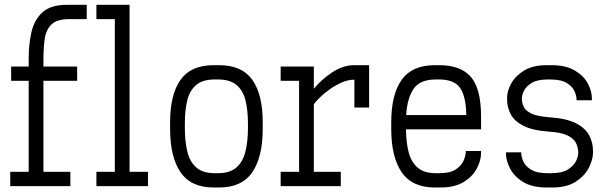

<svg xmlns="http://www.w3.org/2000/svg" viewBox="-20 -789 2587 814"><path d="M23.4 0V-60.5H101.6V-446.3H27.3V-506.8H101.6V-539.6Q101.6 -601.6 113.5 -653.6Q125.5 -705.6 160.4 -737.1Q195.3 -768.6 264.2 -768.6H347.7V-708H274.4Q220.7 -708 197.5 -684.6Q174.3 -661.1 169.2 -621.8Q164.1 -582.5 164.1 -534.7V-506.8H307.1V-446.3H164.1V-60.5H278.3V0Z M388.7 0V-60.5H466.8V-708H388.7V-768.6H529.3V-60.5H607.4V0Z M885.7 5.9Q789.6 5.9 745.4 -58.8Q701.2 -123.5 701.2 -242.2V-270.5Q701.2 -388.7 745.4 -450.7Q789.6 -512.7 885.7 -512.7H909.2Q1005.4 -512.7 1049.6 -450.7Q1093.8 -388.7 1093.8 -270.5V-242.2Q1093.8 -123.5 1049.6 -58.8Q1005.4 5.9 909.2 5.9ZM890.6 -452.1Q839.8 -452.1 812.3 -429.2Q784.7 -406.2 774.2 -364.5Q763.7 -322.8 763.7 -265.1V-247.1Q763.7 -189.9 774.2 -146.5Q784.7 -103 812.3 -78.9Q839.8 -54.7 890.6 -54.7H903.8Q954.6 -54.7 982.2 -78.9Q1009.8 -103 1020.5 -146.5Q1031.2 -189.9 1031.2 -247.1V-265.1Q1031.2 -322.8 1020.5 -364.5Q1009.8 -406.2 982.2 -429.2Q954.6 -452.1 903.8 -452.1Z M1169.9 0V-60.5H1248V-446.3H1169.9V-506.8H1310.5V-412.6Q1341.8 -451.2 1387.9 -481.9Q1434.1 -512.7 1482.4 -512.7H1544.9V-333H1482.4V-451.2Q1456.1 -451.2 1428.7 -439.2Q1401.4 -427.2 1377 -409.7Q1352.5 -392.1 1335 -374.8Q1317.4 -357.4 1310.5 -346.7V-60.5H1424.8V0Z M1823.2 5.9Q1727.1 5.9 1682.9 -58.8Q1638.7 -123.5 1638.7 -242.2V-270.5Q1638.7 -388.7 1682.9 -450.7Q1727.1 -512.7 1823.2 -512.7H1841.8Q1933.1 -512.7 1976.3 -462.9Q2019.5 -413.1 2019.5 -294.9V-240.7H1701.2Q1701.7 -185.1 1712.6 -143.3Q1723.6 -101.6 1751 -78.1Q1778.3 -54.7 1828.1 -54.7H1841.8Q1888.7 -54.7 1912.8 -71Q1937 -87.4 1945.8 -108.9Q1954.6 -130.4 1954.6 -145.5V-148.9H2019.5V-140.6Q2019.5 -109.9 2002.2 -75.9Q1984.9 -42 1947 -18.1Q1909.2 5.9 1847.2 5.9ZM1828.1 -452.1Q1760.3 -452.1 1733.2 -411.9Q1706.1 -371.6 1702.1 -301.3H1957Q1955.6 -379.4 1930.9 -415.8Q1906.2 -452.1 1841.3 -452.1Z M2297.4 5.9Q2235.8 5.9 2197.8 -17.6Q2159.7 -41 2142.3 -75Q2125 -108.9 2125 -139.6V-143.1H2189.9V-139.6Q2189.9 -124.5 2198.7 -104.5Q2207.5 -84.5 2231.7 -69.6Q2255.9 -54.7 2302.7 -54.7H2316.4Q2362.3 -54.7 2387.5 -70.3Q2412.6 -85.9 2422.4 -106.7Q2432.1 -127.4 2431.6 -143.1Q2431.2 -163.6 2422.1 -182.4Q2413.1 -201.2 2386.7 -214.4Q2360.4 -227.5 2307.1 -231Q2238.3 -235.8 2199.7 -255.4Q2161.1 -274.9 2145.5 -304.2Q2129.9 -333.5 2129.9 -366.7V-375Q2129.9 -403.3 2147.5 -435.3Q2165 -467.3 2202.1 -490Q2239.3 -512.7 2297.4 -512.7H2316.9Q2378.9 -512.7 2416.7 -490.2Q2454.6 -467.8 2471.9 -435.3Q2489.3 -402.8 2489.3 -372.1V-363.8H2424.3V-367.2Q2424.3 -382.8 2415.5 -402.6Q2406.7 -422.4 2382.6 -437.3Q2358.4 -452.1 2311.5 -452.1H2302.7Q2258.3 -452.1 2234.4 -437.5Q2210.4 -422.9 2201.4 -404.1Q2192.4 -385.3 2192.4 -372.1Q2192.4 -354 2200 -336.9Q2207.5 -319.8 2232.9 -307.6Q2258.3 -295.4 2312.5 -291.5Q2382.8 -286.6 2422.4 -266.1Q2461.9 -245.6 2478 -215.1Q2494.1 -184.6 2494.1 -148.9V-142.6Q2494.1 -112.3 2476.3 -77.6Q2458.5 -43 2420.7 -18.6Q2382.8 5.9 2321.8 5.9Z"/></svg>

Font: Kay Pho Du
Style: Regular
Weight: 400
Designer: Victor Gaultney, Khu Oo Reh
Foundry: SIL International
Version: Version 3.000